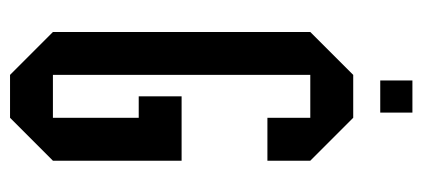

<svg xmlns="http://www.w3.org/2000/svg" viewBox="-244 -578 822 373"><g transform="rotate(90 166.5 -391.0)"><path d="M208.3 -250H166.7V-333.3H291.7V-83.3L208.3 0H125L41.7 -83.3V-583.3L125 -666.7H208.3L291.7 -583.3V-500H208.3V-583.3H125V-83.3H208.3ZM198.3 -719.2H135.8V-781.7H198.3Z"/></g></svg>

Font: Yulong
Style: Regular
Weight: 400
Designer: GGBotNet
Foundry: f0n7.com
Version: 1.00